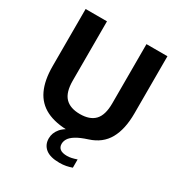

<svg xmlns="http://www.w3.org/2000/svg" viewBox="-217 -890 1183 1261"><g transform="rotate(30 374.0 -259.5)"><path d="M419 221Q348 221 313.2 192.8Q278.5 164.5 278.5 116.5Q278.5 75 307.8 40Q337 5 410.5 -22L398.5 9.5H375.5Q267.5 9.5 198.5 -25Q129.5 -59.5 96.5 -129.8Q63.5 -200 63.5 -306.5V-740H225.5V-290.5Q225.5 -202.5 263 -163Q300.5 -123.5 375.5 -123.5Q450.5 -123.5 487.8 -163Q525 -202.5 525 -290.5V-740H684V-306.5Q684 -186.5 642 -111.8Q600 -37 508.5 -8Q452.5 10 422.5 28.8Q392.5 47.5 381 66.8Q369.5 86 369.5 105.5Q369.5 130 386.5 143.5Q403.5 157 440.5 157Q455.5 157 473 153.2Q490.5 149.5 512 142V204.5Q491 212 468.5 216.5Q446 221 419 221Z"/></g></svg>

Font: Encode Sans Condensed Thin
Style: Bold
Weight: 700
Version: Version 3.002